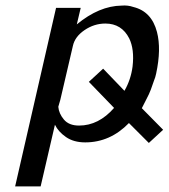

<svg xmlns="http://www.w3.org/2000/svg" viewBox="-20 -500 602 685"><path d="M34 165 180 -472H268L254 -413Q334 -479 414 -480Q436 -482 456 -475Q521 -459 540 -386Q556 -325 537 -237Q534 -223 530 -214L518 -180Q513 -166 499.5 -140.5Q486 -115 486 -114L562 -37L511 10L440 -61Q373 8 284 8Q243 8 215.5 -11Q188 -30 176 -55L125 165ZM188 -119Q190 -95 208 -73.5Q226 -52 262 -52Q332 -52 387 -115L297 -208L348 -255L424 -176Q447 -216 453 -263Q460 -324 441 -363Q414 -416 356 -416Q316 -416 281.5 -392.5Q247 -369 240 -336L195 -143L192 -133Q190 -127 188 -119Z"/></svg>

Font: Coval
Style: Book Italic
Weight: 350
Foundry: Context Ltd
Version: Version 001.000